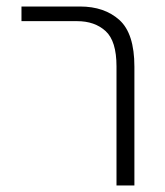

<svg xmlns="http://www.w3.org/2000/svg" viewBox="-20 -570 507 590"><path d="M338 0V-366Q338 -444 304.5 -474.5Q271 -505 217 -505H46V-550H226Q301 -550 347 -508.5Q393 -467 393 -365V0Z"/></svg>

Font: Assistant Light
Style: Regular
Weight: 300
Designer: Hebrew By Ben Nathan, Latin by Paul Hunt
Version: Version 3.000